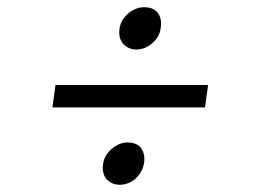

<svg xmlns="http://www.w3.org/2000/svg" viewBox="-20 -582 709 531"><path d="M133.5 -347H555.5L547 -285H125ZM264.5 -124Q266 -143 276.5 -157Q287 -171 302 -179.5Q317 -188 332 -188Q358.5 -188 369.8 -172.8Q381 -157.5 379 -134.5Q376.5 -116 366.8 -101.5Q357 -87 342.2 -79Q327.5 -71 311 -71Q290.5 -71 276.5 -84.8Q262.5 -98.5 264.5 -124ZM357 -445Q337 -445 322.5 -459Q308 -473 310 -498.5Q311.5 -517 322 -531.2Q332.5 -545.5 347.5 -553.8Q362.5 -562 378 -562Q404 -562 415.8 -547Q427.5 -532 425 -509.5Q423.5 -489.5 413 -475.2Q402.5 -461 387.8 -453Q373 -445 357 -445Z"/></svg>

Font: Merriweather 36pt Light
Style: Italic
Weight: 300
Italic angle: -7.8°
Version: Version 2.101